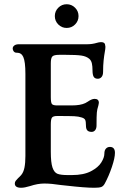

<svg xmlns="http://www.w3.org/2000/svg" viewBox="-20 -877 619 907"><path d="M50 -10Q50 -17 54 -22.5Q58 -28 66 -36Q73 -42 80 -50Q91 -63 95.5 -85Q100 -107 100 -140V-528Q100 -586 90 -608Q81 -628 60 -628H58Q50 -628 45 -634Q40 -640 40 -648Q40 -656 47.5 -662Q55 -668 70 -668H393Q416 -668 439 -675Q443 -676 447.5 -677Q452 -678 457 -678Q473 -678 476 -668Q478 -660 478 -656Q478 -646 475 -631Q472 -615 469.5 -591.5Q467 -568 467 -538Q467 -522 460 -513.5Q453 -505 442 -505Q428 -505 422.5 -514.5Q417 -524 417 -545Q417 -564 414 -577.5Q411 -591 402 -599Q388 -611 364.5 -614.5Q341 -618 291 -618H260Q235 -618 227.5 -610.5Q220 -603 220 -578V-419Q220 -393 225 -386Q230 -379 250 -379H319Q360 -379 383 -390L395 -397Q402 -402 410.5 -406Q419 -410 427 -410Q447 -410 447 -391L445 -380L444 -376Q439 -361 437.5 -345.5Q436 -330 436 -284Q436 -270 429.5 -262Q423 -254 413 -254Q399 -254 392.5 -261Q386 -268 386 -284Q386 -303 382.5 -310.5Q379 -318 366 -322Q351 -327 330.5 -328Q310 -329 250 -329Q231 -329 225.5 -321.5Q220 -314 220 -289V-160Q220 -109 228 -85.5Q236 -62 251.5 -56Q267 -50 300 -50H320Q375 -50 409.5 -68Q444 -86 458.5 -109.5Q473 -133 473 -151Q473 -167 480.5 -175Q488 -183 499 -183Q523 -183 523 -155Q523 -131 508.5 -88Q494 -45 475 -10Q468 3 458 6.5Q448 10 425 10Q382 10 295 0L267 -3Q222 -10 189 -10Q158 -10 122 2Q96 10 80 10Q50 10 50 -10ZM239 -801Q239 -824.2 255.4 -840.6Q271.8 -857 295 -857Q318.2 -857 334.6 -840.6Q351 -824.2 351 -801Q351 -777.8 334.6 -761.4Q318.2 -745 295 -745Q271.8 -745 255.4 -761.4Q239 -777.8 239 -801Z"/></svg>

Font: Raigarh
Style: Regular
Weight: 400
Designer: jaikishan Patel
Foundry: MagicType
Version: Version 1.000;FEAKit 1.0